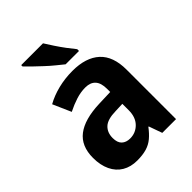

<svg xmlns="http://www.w3.org/2000/svg" viewBox="-222 -876 996 996"><g transform="rotate(-45 276.5 -378.0)"><path d="M282 -557Q380 -557 432.5 -509Q485 -461 485 -363V0H384L358 -73H355Q334 -45 311.5 -26Q289 -7 260 1.5Q231 10 191 10Q144 10 109.5 -10.5Q75 -31 56.5 -70Q38 -109 38 -162Q38 -249 93.5 -291.5Q149 -334 258 -338L343 -341V-364Q343 -407 324 -428Q305 -449 268 -449Q234 -449 199.5 -438Q165 -427 129 -409L85 -509Q126 -532 176.5 -544.5Q227 -557 282 -557ZM293 -251Q233 -250 208 -226.5Q183 -203 183 -163Q183 -129 200 -113Q217 -97 246 -97Q287 -97 315.5 -126Q344 -155 344 -206V-253ZM275 -766Q288 -745 306.5 -717Q325 -689 344.5 -663Q364 -637 379 -619V-606H281Q265 -619 241.5 -638Q218 -657 194 -679.5Q170 -702 148.5 -722.5Q127 -743 115 -756V-766Z"/></g></svg>

Font: Noto Sans SemiCondensed
Style: Regular
Weight: 400
Width: 4
Version: Version 2.013